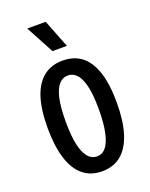

<svg xmlns="http://www.w3.org/2000/svg" viewBox="-141 -814 706 901"><g transform="rotate(-20 212.0 -363.0)"><path d="M212 12Q154 12 115.5 -20.5Q77 -53 58 -115.5Q39 -178 39 -266Q39 -359 59 -419.5Q79 -480 118 -510Q157 -540 212 -540Q269 -540 307 -510.5Q345 -481 365 -420.5Q385 -360 385 -268Q385 -176 365 -113.5Q345 -51 306.5 -19.5Q268 12 212 12ZM212 -62Q239 -62 257 -84Q275 -106 285 -152Q295 -198 295 -267Q295 -340 284.5 -383.5Q274 -427 255.5 -446.5Q237 -466 212 -466Q187 -466 168.5 -446.5Q150 -427 139.5 -383.5Q129 -340 129 -266Q129 -163 150.5 -112.5Q172 -62 212 -62ZM184 -598 109 -738H201L256 -598Z"/></g></svg>

Font: Bricolage Grotesque 24pt Condensed
Style: Regular
Weight: 400
Width: 3
Designer: Mathieu Triay
Foundry: Atelier Triay
Version: Version 1.001;gftools[0.9.33.dev8+g029e19f]